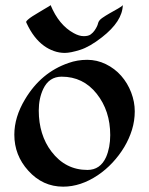

<svg xmlns="http://www.w3.org/2000/svg" viewBox="-20 -716 578 745"><path d="M359.4 -36.1Q293 8.3 225.1 8.3Q145.5 8.3 89.8 -53.7Q35.6 -113.3 35.6 -193.4Q35.6 -261.7 77.1 -330.6Q139.2 -435.1 246.1 -471.7Q280.3 -483.9 318.4 -483.9Q356.4 -483.9 390.9 -467Q425.3 -450.2 450.2 -421.9Q475.1 -393.6 489 -357.2Q502.9 -320.8 502.9 -284.2Q502.9 -247.6 492.2 -212.6Q481.4 -177.7 462.2 -145.5Q442.9 -113.3 416.7 -85.2Q390.6 -57.1 359.4 -36.1ZM219.2 -418.5Q170.4 -418.5 147.9 -371.1Q130.4 -334 130.4 -287.1Q130.4 -240.2 142.8 -200Q155.3 -159.7 179.7 -127.9Q233.9 -56.6 319.3 -56.6Q369.1 -56.6 391.6 -106.4Q407.7 -143.6 407.7 -191.9Q407.7 -286.1 355.2 -352.3Q302.7 -418.5 219.2 -418.5ZM456.5 -696.3Q455.1 -633.3 375.5 -571.3Q328.1 -534.2 290.8 -522.5Q253.4 -510.7 231.4 -510.7Q209.5 -510.7 189 -518.1Q168.5 -525.4 150.9 -538.1Q110.4 -567.4 83.5 -625.5Q81.5 -628.9 81.5 -631.3Q81.5 -633.8 88.4 -639.9Q95.2 -646 105.7 -652.8Q116.2 -659.7 128.4 -666.7Q140.6 -673.8 150.9 -680.2Q175.8 -694.3 176.3 -696.3Q208.5 -618.7 266.1 -587.4Q287.1 -575.7 304.9 -575.7Q322.8 -575.7 332 -582.5Q341.3 -589.4 347.2 -598.1Q357.9 -613.8 360.4 -625.2Q362.8 -636.7 376.2 -646Q389.6 -655.3 406.2 -664.8Q422.9 -674.3 437.7 -682.6Q452.6 -690.9 456.5 -696.3Z"/></svg>

Font: Fondamento
Style: Regular
Weight: 400
Version: Version 1.000